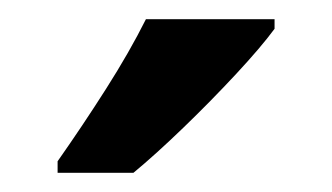

<svg xmlns="http://www.w3.org/2000/svg" viewBox="-20 -786 346 200"><path d="M266 -756Q252 -737 226 -709Q200 -681 171 -653Q142 -625 119 -606H40V-618Q66 -655 90.5 -693.5Q115 -732 132 -766H266Z"/></svg>

Font: Noto Sans Myanmar UI Condensed SemiBold
Style: Regular
Weight: 600
Width: 3
Designer: Monotype Design Team
Foundry: Monotype Imaging Inc.
Version: Version 2.103; ttfautohint (v1.8.4.7-5d5b)